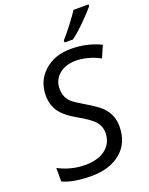

<svg xmlns="http://www.w3.org/2000/svg" viewBox="-171 -1017 861 1113"><g transform="rotate(-20 259.5 -460.5)"><path d="M19 -21V-104Q98.1 -63 181.2 -63Q264.2 -62.5 310.5 -99.6Q356.9 -136.7 356.9 -201.2Q356.4 -239.3 331.1 -268.6Q305.7 -297.9 233.9 -337.9Q162.1 -378.4 133.8 -419.9Q105.5 -461.4 105 -518.1Q105 -609.4 169.4 -667Q233.9 -724.6 333 -724.1Q432.1 -724.1 517.1 -683.1L484.9 -609.9Q452.6 -628.4 412.6 -639.2Q372.6 -649.9 338.9 -649.9Q273.4 -650.4 233.4 -616.2Q193.4 -582 193.8 -528.8Q193.8 -475.6 228.5 -443.4Q246.6 -426.8 308.1 -390.6Q369.1 -354.5 394.5 -329.6Q445.3 -280.3 445.8 -207Q445.3 -103.5 377 -46.9Q308.6 9.8 195.8 9.8Q83 9.8 19 -21ZM519 -931.2V-920.9Q500.5 -897 450.7 -847.2Q400.9 -797.4 364.3 -771H313V-784.2Q339.8 -813.5 374 -858.4Q408.2 -903.3 426.3 -931.2Z"/></g></svg>

Font: OpenSans-Italic
Style: Italic
Weight: 400
Italic angle: -12°
Foundry: Ascender Corporation
Version: Version 1.10